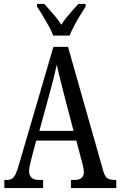

<svg xmlns="http://www.w3.org/2000/svg" viewBox="-20 -951 608 971"><path d="M2 0V-41H15Q30 -41 40 -47Q50 -53 58.5 -70Q67 -87 76 -119L250 -714H324L502 -87Q507 -69 514 -59Q521 -49 532.5 -45Q544 -41 560 -41H568V0H339V-41H357Q381 -41 392.5 -51.5Q404 -62 404 -80Q404 -87 402.5 -96.5Q401 -106 398.5 -117Q396 -128 393 -138L366 -240H163L138 -145Q136 -137 133.5 -126.5Q131 -116 129 -105.5Q127 -95 127 -86Q127 -66 138.5 -53.5Q150 -41 177 -41H198V0ZM179 -289H352L302 -480Q295 -510 288 -536Q281 -562 276 -584Q271 -606 267 -624Q263 -606 258 -584Q253 -562 247 -538.5Q241 -515 234 -490ZM249 -771Q241 -794 226 -820.5Q211 -847 195.5 -873Q180 -899 167 -918V-931H204Q218 -915 233.5 -898Q249 -881 263.5 -863Q278 -845 290 -826Q302 -845 316.5 -863Q331 -881 346.5 -898Q362 -915 376 -931H413V-918Q401 -899 385 -873Q369 -847 355 -820.5Q341 -794 332 -771Z"/></svg>

Font: Noto Serif ExtraCondensed
Style: Regular
Weight: 400
Width: 2
Designer: Monotype Design Team
Foundry: Monotype Imaging Inc.
Version: Version 2.013